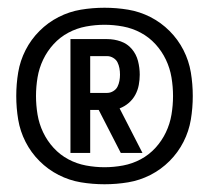

<svg xmlns="http://www.w3.org/2000/svg" viewBox="-20 -909 540 496"><path d="M250 -433Q219 -433 189 -438Q159 -443 131.5 -457Q104 -471 82 -493Q60 -515 46 -542.5Q32 -570 27 -600Q22 -630 22 -661Q22 -692 27 -722Q32 -752 46 -779.5Q60 -807 82 -829Q104 -851 131.5 -865Q159 -879 189 -884Q219 -889 250 -889Q281 -889 311 -884Q341 -879 368.5 -865Q396 -851 418 -829Q440 -807 454 -779.5Q468 -752 473 -722Q478 -692 478 -661Q478 -630 473 -600Q468 -570 454 -542.5Q440 -515 418 -493Q396 -471 368.5 -457Q341 -443 311 -438Q281 -433 250 -433ZM250 -477Q274 -477 298 -481.5Q322 -486 343.5 -497.5Q365 -509 381.5 -527Q398 -545 408.5 -567Q419 -589 423 -613Q427 -637 427 -661Q427 -685 423 -709Q419 -733 408.5 -755Q398 -777 381.5 -795Q365 -813 343.5 -824.5Q322 -836 298 -840.5Q274 -845 250 -845Q226 -845 202 -840.5Q178 -836 156.5 -824.5Q135 -813 118.5 -795Q102 -777 91.5 -755Q81 -733 77 -709Q73 -685 73 -661Q73 -637 77 -613Q81 -589 91.5 -567Q102 -545 118.5 -527Q135 -509 156.5 -497.5Q178 -486 202 -481.5Q226 -477 250 -477ZM162 -514V-808H257Q275 -808 292 -802Q309 -796 320.5 -782.5Q332 -769 336.5 -751.5Q341 -734 341 -716Q341 -703 338.5 -689.5Q336 -676 329.5 -664Q323 -652 312.5 -643Q302 -634 289 -629L348 -514H292L235 -625H213V-514ZM213 -669H257Q265 -669 272.5 -673.5Q280 -678 283.5 -685Q287 -692 288.5 -700Q290 -708 290 -716Q290 -725 288.5 -733Q287 -741 283.5 -748Q280 -755 272.5 -759.5Q265 -764 257 -764H213Z"/></svg>

Font: Iosevka SS18
Style: Bold
Weight: 700
Monospace: yes
Designer: Belleve Invis
Foundry: Belleve Invis
Version: Version 25.1.1; ttfautohint (v1.8.4)